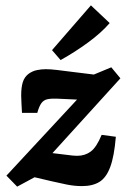

<svg xmlns="http://www.w3.org/2000/svg" viewBox="-20 -687 492 716"><path d="M44 9 4 -32 302 -353 303 -314 194 -319Q171 -320 157 -317Q143 -314 134.5 -302.5Q126 -291 119 -266H62Q61 -286 60 -302.5Q59 -319 59 -331Q59 -361 65 -380.5Q71 -400 87 -412Q101 -422 117.5 -425.5Q134 -429 151 -429Q168 -429 193 -426Q218 -423 249 -419L330 -409L395 -436L429 -395L142 -79L134 -121L250 -107Q252 -107 256.5 -106.5Q261 -106 268 -106Q297 -106 318.5 -122Q340 -138 359 -184L412 -177Q406 -104 391 -64Q376 -24 350.5 -8.5Q325 7 286 7Q257 7 228 1Q199 -5 173 -11L109 -26ZM174 -500 319 -667 389 -601Q358 -565 309 -529Q260 -493 206 -463Z"/></svg>

Font: Yrsa
Style: Italic
Weight: 400
Italic angle: -7.10001°
Designer: Anna Giedrys (Yrsa+Rasa design), David Brezina (Yrsa art-direction, Rasa art-direction, design)
Foundry: Rosetta Type Foundry
Version: Version 2.004